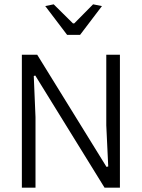

<svg xmlns="http://www.w3.org/2000/svg" viewBox="-20 -867 656 887"><path d="M189 -839 228 -847 317 -759H323L410 -847L451 -839L350 -706H290ZM81 -614H152L472 -96L480 -98L471 -288V-614H534V0H463L143 -518L136 -516L144 -326V0H81Z"/></svg>

Font: Athiti
Style: Regular
Weight: 400
Designer: CadsonDemak Team
Foundry: CadsonDemak
Version: Version 1.032